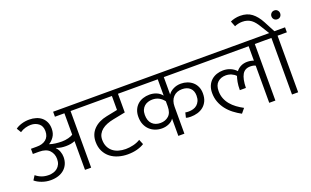

<svg xmlns="http://www.w3.org/2000/svg" viewBox="-94 -1359 2986 1846"><g transform="rotate(-20 1399.5 -436.5)"><path d="M40 -596Q64 -615 102 -626.5Q140 -638 181 -638Q218 -638 250.5 -628Q283 -618 306 -598.5Q329 -579 342.5 -550Q356 -521 356 -482Q356 -433 332.5 -399.5Q309 -366 280 -350Q309 -340 342.5 -336Q376 -332 407 -332Q441 -332 473.5 -340.5Q506 -349 521 -360V-579H424V-630H679V-579H584V0H521V-294Q482 -277 427 -277Q402 -277 379.5 -280.5Q357 -284 330 -294L329 -292Q349 -272 359.5 -244Q370 -216 370 -187Q370 -148 356.5 -117Q343 -86 318 -64Q293 -42 258 -30.5Q223 -19 180 -19Q133 -19 89.5 -35Q46 -51 20 -74L48 -118Q74 -96 106 -84Q138 -72 177 -72Q203 -72 226 -79Q249 -86 266.5 -100.5Q284 -115 294.5 -137.5Q305 -160 305 -190Q305 -243 271.5 -279Q238 -315 166 -315H102V-368H160Q220 -367 255.5 -396Q291 -425 291 -480Q291 -533 257.5 -559Q224 -585 178 -585Q152 -585 122.5 -577Q93 -569 67 -551Z M1130 -42Q1099 -22 1055.5 -10.5Q1012 1 960 1Q912 1 866.5 -12Q821 -25 786 -52Q751 -79 730 -120.5Q709 -162 709 -218Q709 -295 758.5 -345.5Q808 -396 893 -413L1007 -436V-579H659V-630H1177V-579H1069V-388L943 -363Q907 -356 876.5 -344Q846 -332 823.5 -314Q801 -296 788 -271.5Q775 -247 775 -215Q775 -174 789.5 -143.5Q804 -113 829 -93Q854 -73 887.5 -63.5Q921 -54 959 -54Q997 -54 1037 -63.5Q1077 -73 1109 -93Z M1477 -354Q1455 -383 1426 -398.5Q1397 -414 1359 -414Q1336 -414 1314.5 -407Q1293 -400 1277 -386Q1261 -372 1251.5 -350.5Q1242 -329 1242 -299Q1242 -239 1273.5 -207Q1305 -175 1359 -175Q1409 -175 1443 -205.5Q1477 -236 1477 -302ZM1538 0H1476V-177Q1460 -151 1426.5 -136Q1393 -121 1355 -121Q1320 -121 1288 -132.5Q1256 -144 1231 -167Q1206 -190 1191.5 -224Q1177 -258 1177 -303Q1177 -343 1190.5 -374Q1204 -405 1227.5 -426Q1251 -447 1282.5 -457.5Q1314 -468 1349 -468Q1387 -468 1420 -454.5Q1453 -441 1476 -412V-579H1127V-630H1897V-579H1538V-400Q1553 -426 1589 -445Q1625 -464 1670 -464Q1703 -464 1733.5 -453.5Q1764 -443 1787.5 -422.5Q1811 -402 1824.5 -372Q1838 -342 1838 -303Q1838 -258 1823 -226Q1808 -194 1782.5 -173Q1757 -152 1723 -142Q1689 -132 1652 -132Q1641 -132 1626.5 -133.5Q1612 -135 1604 -139L1616 -189Q1631 -186 1650 -186Q1675 -186 1697.5 -192.5Q1720 -199 1736.5 -213.5Q1753 -228 1763 -250Q1773 -272 1773 -304Q1773 -355 1743 -382.5Q1713 -410 1662 -410Q1605 -410 1571.5 -374Q1538 -338 1538 -276Z M2203 -349Q2186 -368 2159 -379.5Q2132 -391 2102 -391Q2052 -391 2019.5 -361.5Q1987 -332 1987 -272Q1987 -230 2000.5 -195.5Q2014 -161 2038 -132Q2062 -103 2094 -79.5Q2126 -56 2162 -37L2124 9Q2083 -13 2046 -41.5Q2009 -70 1981.5 -105.5Q1954 -141 1938 -183.5Q1922 -226 1922 -276Q1922 -318 1936 -350Q1950 -382 1974 -403Q1998 -424 2029 -434.5Q2060 -445 2094 -445Q2135 -445 2169.5 -430Q2204 -415 2227 -389Q2247 -415 2276 -429Q2305 -443 2341 -443Q2360 -443 2377.5 -439.5Q2395 -436 2406 -431V-579H1872V-630H2564V-579H2469V0H2406V-380Q2398 -385 2384.5 -388Q2371 -391 2353 -391Q2297 -391 2271.5 -346.5Q2246 -302 2244 -211H2182Q2182 -259 2188.5 -292.5Q2195 -326 2203 -349Z M2327 -860Q2344 -869 2371.5 -875.5Q2399 -882 2427 -882Q2499 -882 2546 -846Q2593 -810 2628 -744L2688 -630H2797V-579H2702V0H2639V-579H2544V-630H2635L2582 -716Q2567 -741 2551.5 -760.5Q2536 -780 2518 -793.5Q2500 -807 2477.5 -814Q2455 -821 2427 -821Q2406 -821 2384.5 -816Q2363 -811 2349 -804ZM2710 -774Q2710 -791 2722.5 -804.5Q2735 -818 2755 -818Q2775 -818 2787 -804.5Q2799 -791 2799 -774Q2799 -754 2787 -741Q2775 -728 2755 -728Q2735 -728 2722.5 -741Q2710 -754 2710 -774Z"/></g></svg>

Font: Ek Mukta Light
Style: Regular
Weight: 300
Designer: Girish Dalvi and Yashodeep Gholap
Foundry: Ek Type
Version: Version 2.538;PS 1.002;hotconv 16.6.51;makeotf.lib2.5.65220;